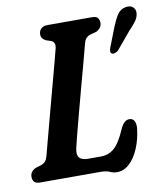

<svg xmlns="http://www.w3.org/2000/svg" viewBox="-82 -790 767 874"><g transform="rotate(-10 301.0 -353.0)"><path d="M311 0H36.5Q15.5 0 8.2 -9.2Q1 -18.5 1 -32Q1 -46 9.2 -55.5Q17.5 -65 28.5 -69.5L50.5 -76Q64.5 -80.5 72.5 -89Q80.5 -97.5 85.5 -117.5Q90.5 -137 100.5 -174.2Q110.5 -211.5 123 -258.8Q135.5 -306 149 -356.2Q162.5 -406.5 175 -453Q187.5 -499.5 197 -535.5Q206.5 -571.5 211 -589.5Q217.5 -616.5 197 -625.5L174 -633Q152.5 -643.5 152.5 -663Q152.5 -680 163 -690Q173.5 -700 192.5 -700H398.5Q418 -700 425 -691Q432 -682 432 -668.5Q432 -654.5 424 -645Q416 -635.5 405.5 -631L379 -624Q366.5 -620 358.5 -612Q350.5 -604 345.5 -584Q337.5 -553 323.8 -502Q310 -451 294 -391.8Q278 -332.5 263.2 -276.8Q248.5 -221 237.8 -179.8Q227 -138.5 224 -123.5Q218 -94 229.5 -81.2Q241 -68.5 269.5 -68.5H328Q364 -68.5 390 -90.8Q416 -113 442 -173Q452 -196 462.8 -204.8Q473.5 -213.5 484.5 -213.5Q500.5 -213.5 507.5 -201Q514.5 -188.5 513 -167.5Q507.5 -117 490.2 -75.8Q473 -34.5 447 -10Q421 14.5 389 14.5Q371 14.5 356.2 7.2Q341.5 0 311 0ZM492 -640.5Q504.5 -671.5 518 -692.5Q531.5 -713.5 557 -718.5Q578.5 -722.5 590.8 -711.5Q603 -700.5 601.5 -683Q600 -664.5 588.2 -648Q576.5 -631.5 555 -609.5L489 -530.5Q482 -524 473.2 -521.2Q464.5 -518.5 459 -521.5Q452.5 -525 452.8 -533Q453 -541 457 -550.5Z"/></g></svg>

Font: Fraunces 144pt S100 SemiBold
Style: Italic
Weight: 600
Italic angle: -16°
Version: Version 1.000; ttfautohint (v1.8.3)